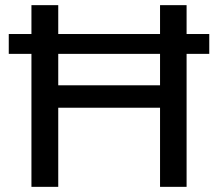

<svg xmlns="http://www.w3.org/2000/svg" viewBox="-20 -725 847 745"><path d="M102 0V-516H14V-593H102V-705H206V-593H601V-705H704V-593H792V-516H704V0H601V-307H206V0ZM206 -394H601V-516H206Z"/></svg>

Font: Nunito Sans 12pt ExtraLight 12pt SemiBold
Style: Regular
Weight: 600
Version: Version 3.101;gftools[0.9.27]